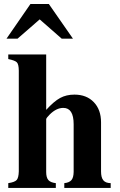

<svg xmlns="http://www.w3.org/2000/svg" viewBox="-20 -932 596 952"><path d="M528.8 -23.9V0H298.8V-23.9Q323.2 -26.4 334 -38.8Q344.7 -51.3 345.2 -79.1V-315.9Q345.2 -397 293.9 -397Q259.3 -397 226.1 -363.8Q209 -346.7 209 -340.8V-79.1Q209 -51.8 219.7 -39.3Q230.5 -26.9 256.8 -23.9V0H21V-23.9Q53.2 -28.8 62.7 -39.6Q72.3 -50.3 73.2 -82V-582Q72.8 -613.3 63.7 -622.8Q54.7 -632.3 21 -639.2V-662.1H209V-387.2Q247.6 -429.7 278.3 -446.3Q309.1 -462.9 349.1 -462.9Q409.2 -462.9 445.1 -425.5Q481 -388.2 481 -325.2V-82Q481 -51.8 492.2 -38.1Q503.4 -24.4 528.8 -23.9ZM286.1 -740.2 176.8 -835.9 66.9 -740.2H12.2L130.9 -912.1H222.2L341.8 -740.2Z"/></svg>

Font: Accordance
Style: Bold
Weight: 700
Version: Version 1.2 (build January 31, 2020) Miklal Software Solutio